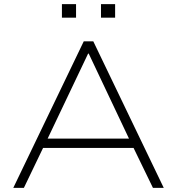

<svg xmlns="http://www.w3.org/2000/svg" viewBox="-20 -904 852 924"><path d="M44 0 383 -705H429L768 0H716L617 -204L649 -192H161L193 -204L95 0ZM404 -646 205 -228 179 -237H631L605 -228L407 -646ZM466 -819V-884H534V-819ZM278 -819V-884H346V-819Z"/></svg>

Font: Nunito Sans 10pt SemiExpanded ExtraLight
Style: Regular
Weight: 250
Width: 6
Designer: Vernon Adams
Foundry: Vernon Adams
Version: Version 3.101;gftools[0.9.27]